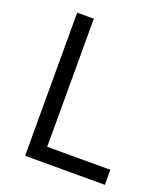

<svg xmlns="http://www.w3.org/2000/svg" viewBox="-132 -807 783 900"><g transform="rotate(20 259.5 -357.0)"><path d="M496 -75H181V-714H98V0H496Z"/></g></svg>

Font: OpenSansMMV
Style: Regular
Weight: 400
Designer: Steve Matteson
Foundry: Ascender Corporation
Version: Version 4.000